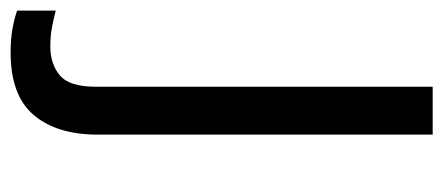

<svg xmlns="http://www.w3.org/2000/svg" viewBox="-306 -324 816 353"><g transform="rotate(90 101.5 -148.0)"><path d="M22 240Q-3 240 -22 236.5Q-41 233 -55 228V157Q-40 161 -24 164Q-8 167 11 167Q43 167 64 149.5Q85 132 85 83V-536H173V80Q173 155 137 197.5Q101 240 22 240Z"/></g></svg>

Font: Noto Sans Vai
Style: Regular
Weight: 400
Designer: Monotype Design Team
Foundry: Monotype Imaging Inc.
Version: Version 2.001; ttfautohint (v1.8.4.7-5d5b)